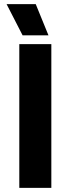

<svg xmlns="http://www.w3.org/2000/svg" viewBox="-20 -915 343 935"><path d="M90 -743H216L154 -895H12ZM74 0H230V-700H74Z"/></svg>

Font: Fixel Text Bold
Style: Bold
Weight: 700
Width: 4
Designer: AlfaBravo + MacPaw
Foundry: Kyrylo Tkachov, Marchela Mozhyna, Serhii Makarenko, Maria Weinstein, Zakhar Kryvoshyya
Version: Version 1.211